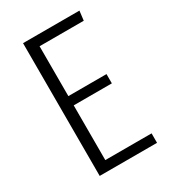

<svg xmlns="http://www.w3.org/2000/svg" viewBox="-170 -771 761 858"><g transform="rotate(-30 210.0 -342.5)"><path d="M378.9 -685.1 373 -636.2H145V-378.9H341.8V-331.1H145V-48.8H383.8V0H87.9V-685.1Z"/></g></svg>

Font: Fira Sans Compressed Light
Style: Regular
Weight: 300
Width: 1
Designer: Carrois Corporate & Edenspiekermann AG
Foundry: Carrois Corporate GbR & Edenspiekermann AG
Version: Version 4.203;PS 004.203;hotconv 1.0.88;makeotf.lib2.5.64775